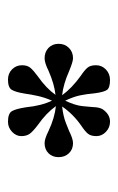

<svg xmlns="http://www.w3.org/2000/svg" viewBox="75 -766 302 493"><g transform="rotate(-90 226.5 -520.0)"><path d="M123 -424Q123 -438 129 -445.5Q135 -453 150 -463Q180 -484 199 -512Q173 -509 156 -502Q139 -495 136 -494Q116 -484 105 -484Q89 -484 79 -494.5Q69 -505 69 -521Q69 -537 79 -547Q89 -557 105 -557Q116 -557 136 -547Q170 -531 200 -528Q182 -553 152 -574Q136 -586 129.5 -594.5Q123 -603 123 -617Q123 -630 134 -640.5Q145 -651 160 -651Q181 -651 187 -641Q193 -631 197 -605Q201 -565 214 -538Q222 -556 226 -574Q230 -592 232 -607Q236 -632 242 -641.5Q248 -651 268 -651Q284 -651 294.5 -640.5Q305 -630 305 -615Q305 -601 298 -593Q291 -585 276 -574Q246 -553 229 -529Q257 -532 291 -547Q311 -557 323 -557Q339 -557 349.5 -547Q360 -537 360 -521Q360 -505 349.5 -494.5Q339 -484 323 -484Q314 -484 290 -494Q256 -509 228 -512Q246 -487 278 -464Q293 -454 299 -446.5Q305 -439 305 -425Q305 -410 294 -399.5Q283 -389 267 -389Q247 -389 241.5 -397Q236 -405 233 -428Q231 -450 227.5 -466.5Q224 -483 214 -504Q202 -479 200 -460Q198 -441 198 -438Q198 -435 197 -425Q196 -415 192 -408Q179 -389 160 -389Q145 -389 134 -399.5Q123 -410 123 -424Z"/></g></svg>

Font: Caladea
Style: Bold
Weight: 700
Designer: Carolina Giovagnoli and Andres Torresi
Foundry: Carolina Giovagnoli & Andres Torresi
Version: Version 1.001